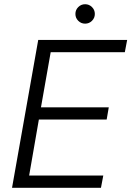

<svg xmlns="http://www.w3.org/2000/svg" viewBox="-20 -889 622 909"><path d="M37 0 161 -700H582L571 -642H220L174 -381H495L485 -323H164L118 -58H469L458 0ZM383 -777Q364 -777 350.5 -790.5Q337 -804 337 -823Q337 -842 350.5 -855.5Q364 -869 383 -869Q402 -869 415.5 -855.5Q429 -842 429 -823Q429 -804 415.5 -790.5Q402 -777 383 -777Z"/></svg>

Font: DM Sans 10pt Light
Style: Italic
Weight: 300
Italic angle: -10°
Version: Version 4.004;gftools[0.9.30]